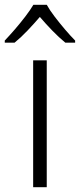

<svg xmlns="http://www.w3.org/2000/svg" viewBox="-51 -785 335 805"><path d="M145 0H88V-532H145ZM145 -765Q157 -743 178 -715.5Q199 -688 222 -661Q245 -634 264 -615V-606H223Q196 -628 168 -657Q140 -686 116 -714Q92 -686 64.5 -657Q37 -628 10 -606H-31V-615Q-12 -635 11 -661.5Q34 -688 55 -715.5Q76 -743 89 -765Z"/></svg>

Font: Noto Sans Sinhala Light
Style: Regular
Weight: 300
Designer: Jelle Bosma - Monotype Design Team
Foundry: Monotype Imaging Inc.
Version: Version 2.006; ttfautohint (v1.8.4.7-5d5b)